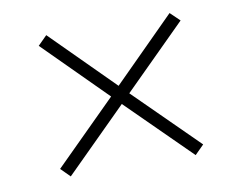

<svg xmlns="http://www.w3.org/2000/svg" viewBox="-54 -596 649 541"><g transform="rotate(-10 270.0 -325.5)"><path d="M108 -124 82 -150 259 -326 83 -502 109 -528 285 -352 462 -529 489 -503 311 -326 491 -148 465 -122 285 -300Z"/></g></svg>

Font: DeepMind Serif Text
Style: Italic
Weight: 400
Italic angle: -12°
Designer: Frank Grießhammer / Modifications: Colophon Foundry
Foundry: Colophon Foundry
Version: Version 5.003; ttfautohint (v1.8.2)